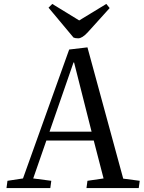

<svg xmlns="http://www.w3.org/2000/svg" viewBox="-20 -957 731 977"><path d="M425 -716 607 -48 691 -37 686 0H420L425 -37L507 -49L457 -242H216L149 -49L241 -37L236 0H13L18 -37L97 -49L332 -705ZM232 -287H446L357 -639H354ZM227 -918 246 -937 383 -853 521 -937 538 -916 426 -792Q398 -762 378 -762Q369 -762 364 -763Q359 -764 354 -766Z"/></svg>

Font: Literata 36pt
Style: Italic
Weight: 400
Italic angle: -2°
Designer: Latin by Veronika Burian and Jose Scaglione. Greek by Irene Vlachou. Cyrillic by Vera Evstafieva
Foundry: TypeTogether
Version: Version 3.002